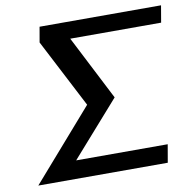

<svg xmlns="http://www.w3.org/2000/svg" viewBox="-78 -773 863 853"><g transform="rotate(-10 353.5 -347.0)"><path d="M27 0H611L625 -81H212L429 -327L280 -618H690L703 -694H155L143 -625L303 -316Z"/></g></svg>

Font: KpSans
Style: BoldItalic
Weight: 700
Italic angle: -11°
Version: Version 0.66